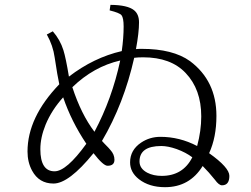

<svg xmlns="http://www.w3.org/2000/svg" viewBox="-20 -798 1040 797"><path d="M485.4 -585.9Q493.2 -640.6 493.2 -688Q493.2 -723.6 484.4 -734.9Q476.6 -744.6 435.1 -754.9L438.5 -777.8Q509.8 -777.3 536.6 -755.4Q557.1 -738.8 557.1 -705.1Q557.1 -662.6 544.4 -594.2Q552.2 -595.2 568.4 -595.2Q697.8 -595.2 768.6 -544.4Q878.4 -462.4 878.4 -316.9Q878.4 -228 848.1 -162.1Q932.1 -102.5 932.1 -67.9Q932.1 -28.8 901.4 -28.8Q888.7 -28.8 872.1 -51.8Q846.7 -83.5 821.3 -108.9Q767.1 -21 665 -21Q599.1 -21 556.6 -54.2Q520 -83 520 -124Q520 -175.3 565.9 -206.1Q601.6 -230 646 -230Q725.6 -230 798.3 -191.9Q815.4 -254.9 815.4 -314.9Q815.4 -427.2 750.5 -495.1Q689 -560.1 574.2 -560.1Q553.2 -560.1 537.1 -558.1Q494.1 -367.2 403.3 -212.9Q407.2 -208.5 414.1 -201.2Q434.1 -181.2 438 -175.8Q455.1 -157.2 455.1 -134.8Q455.1 -109.9 426.3 -109.9Q408.7 -109.9 368.2 -162.1Q266.1 -36.1 202.1 -36.1Q142.1 -36.1 113.3 -89.4Q94.2 -124.5 94.2 -168.9Q94.2 -311 226.1 -448.2Q218.8 -480.5 207 -559.1Q200.2 -608.9 174.3 -654.8L199.2 -668Q229.5 -633.3 243.2 -589.8Q253.4 -557.1 266.1 -480Q369.1 -559.1 485.4 -585.9ZM479 -546.9Q368.7 -521.5 280.3 -436Q316.9 -323.7 372.1 -251Q445.3 -388.7 479 -546.9ZM338.4 -201.2Q276.4 -293.5 242.2 -394Q194.8 -341.8 169.4 -280.8Q147.5 -227.1 147.5 -178.7Q147.5 -86.9 206.5 -86.9Q255.9 -86.9 338.4 -201.2ZM778.3 -145Q752 -165 713.4 -179.2Q677.2 -191.9 649.4 -191.9Q559.1 -191.9 559.1 -127.9Q559.1 -98.1 591.3 -81.1Q616.7 -67.9 651.4 -67.9Q739.3 -67.9 778.3 -145Z"/></svg>

Font: I.Ming
Style: Regular
Weight: 400
Designer: Ichiten Fonts Project
Version: Version 6.11; Dec 27, 2019